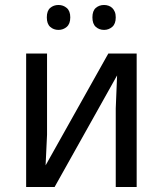

<svg xmlns="http://www.w3.org/2000/svg" viewBox="-20 -751 654 771"><path d="M168.9 -536.1V-210L163.1 -86.9L415 -536.1H528.8V0H444.8V-315.9L450.2 -448.2L199.2 0H85V-536.1ZM168 -681.2Q168 -707.5 181.6 -719.2Q195.3 -731 214.8 -731Q233.9 -731 248 -719Q262.2 -707 262.2 -681.2Q262.2 -655.3 248 -643.1Q233.9 -630.9 214.8 -630.9Q195.3 -630.9 181.6 -643.1Q168 -655.3 168 -681.2ZM351.1 -681.2Q351.1 -707.5 364.7 -719.2Q378.4 -731 397.9 -731Q407.2 -731 415.8 -728Q424.3 -725.1 430.7 -719Q437 -712.9 440.9 -703.6Q444.8 -694.3 444.8 -681.2Q444.8 -655.3 430.7 -643.1Q416.5 -630.9 397.9 -630.9Q378.4 -630.9 364.7 -643.1Q351.1 -655.3 351.1 -681.2Z"/></svg>

Font: Genotype
Style: Regular
Weight: 400
Foundry: Ascender Corporation
Version: Version 1.00